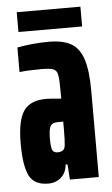

<svg xmlns="http://www.w3.org/2000/svg" viewBox="-49 -672 416 715"><g transform="rotate(-5 159.0 -315.0)"><path d="M13 -149Q13 -235 37.5 -271Q62 -307 122 -307Q134 -307 178 -303V-333Q178 -376 174.5 -392.5Q171 -409 158.5 -414Q146 -419 114 -419Q62 -419 32 -415V-507Q92 -518 150 -518Q203 -518 233.5 -500.5Q264 -483 278 -440.5Q292 -398 292 -322V0H184L180 -57H173Q170 -26 150.5 -9Q131 8 103 8Q50 8 31.5 -29.5Q13 -67 13 -149ZM176 -131Q178 -146 178 -188V-217H156Q137 -217 130 -205Q123 -193 123 -157Q123 -128 127.5 -116.5Q132 -105 147 -105Q160 -105 167.5 -110.5Q175 -116 176 -131ZM41 -564V-638H279V-564Z"/></g></svg>

Font: Saira Ultra Condensed ExtraBold
Style: Regular
Weight: 800
Width: 1
Designer: Hector Gatti with collaboration of the Omnibus-Type team
Foundry: Omnibus-Type
Version: Version 1.001; ttfautohint (v1.8)